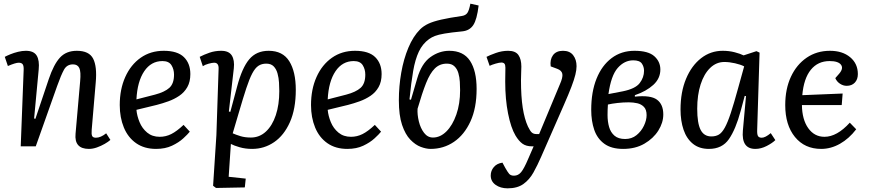

<svg xmlns="http://www.w3.org/2000/svg" viewBox="-20 -798 4741 1047"><path d="M582 -35Q571 -25 551 -13.5Q531 -2 508.5 6Q486 14 465 14Q384 14 392 -69L417 -354Q422 -407 412.5 -427Q403 -447 378 -447Q345 -447 329 -418Q313 -389 292 -330L175 0H93L109 -416Q110 -438 104 -447Q98 -456 82 -456Q65 -456 23 -438L6 -488Q17 -494 36.5 -502Q56 -510 78.5 -515.5Q101 -521 121 -521Q164 -521 180 -495Q196 -469 191 -419L166 -152L173 -150L246 -367Q273 -447 307 -484Q341 -521 399 -521Q466 -521 488 -478Q510 -435 502 -348L480 -90Q478 -66 482.5 -56.5Q487 -47 503 -47Q529 -47 559 -71Z M873 -521Q948 -521 983 -486.5Q1018 -452 1018 -394Q1018 -352 1001.5 -323Q985 -294 957.5 -275.5Q930 -257 898 -245.5Q866 -234 835 -226L724 -199Q727 -166 741 -132Q755 -98 782.5 -75Q810 -52 851 -52Q884 -52 914 -67Q944 -82 981 -117L1015 -80Q1004 -66 979.5 -43.5Q955 -21 918 -3.5Q881 14 831 14Q767 14 722.5 -17Q678 -48 655.5 -102.5Q633 -157 633 -225Q633 -311 663 -378Q693 -445 747 -483Q801 -521 873 -521ZM929 -391Q929 -420 915 -442.5Q901 -465 866 -465Q804 -465 766.5 -409.5Q729 -354 724 -256L825 -282Q878 -296 903.5 -319Q929 -342 929 -391Z M1172 -421Q1174 -456 1148 -456Q1137 -456 1117 -450.5Q1097 -445 1086 -437L1069 -488Q1092 -500 1122 -510.5Q1152 -521 1186 -521Q1228 -521 1244 -495.5Q1260 -470 1255 -425L1228 -190L1236 -188L1273 -326Q1300 -428 1339 -474.5Q1378 -521 1445 -521Q1522 -521 1557.5 -464Q1593 -407 1593 -308Q1593 -204 1561 -132Q1529 -60 1475 -23Q1421 14 1355 14Q1318 14 1287 5Q1256 -4 1239 -13L1227 166L1320 176L1315 224L1158 227L1142 215L1160 -61ZM1432 -451Q1407 -451 1389 -439Q1371 -427 1355.5 -397.5Q1340 -368 1323 -316.5Q1306 -265 1283 -186L1249 -71Q1267 -63 1291.5 -55.5Q1316 -48 1348 -48Q1395 -48 1430 -80.5Q1465 -113 1484 -170Q1503 -227 1503 -301Q1503 -322 1501.5 -347.5Q1500 -373 1493.5 -397Q1487 -421 1472.5 -436Q1458 -451 1432 -451Z M1916 -521Q1991 -521 2026 -486.5Q2061 -452 2061 -394Q2061 -352 2044.5 -323Q2028 -294 2000.5 -275.5Q1973 -257 1941 -245.5Q1909 -234 1878 -226L1767 -199Q1770 -166 1784 -132Q1798 -98 1825.5 -75Q1853 -52 1894 -52Q1927 -52 1957 -67Q1987 -82 2024 -117L2058 -80Q2047 -66 2022.5 -43.5Q1998 -21 1961 -3.5Q1924 14 1874 14Q1810 14 1765.5 -17Q1721 -48 1698.5 -102.5Q1676 -157 1676 -225Q1676 -311 1706 -378Q1736 -445 1790 -483Q1844 -521 1916 -521ZM1972 -391Q1972 -420 1958 -442.5Q1944 -465 1909 -465Q1847 -465 1809.5 -409.5Q1772 -354 1767 -256L1868 -282Q1921 -296 1946.5 -319Q1972 -342 1972 -391Z M2328 14Q2304 14 2274.5 3Q2245 -8 2217.5 -36.5Q2190 -65 2172.5 -117Q2155 -169 2155 -251Q2155 -327 2168 -401.5Q2181 -476 2207 -538Q2233 -600 2271 -638Q2289 -656 2315.5 -668.5Q2342 -681 2386 -691Q2430 -701 2499 -711Q2519 -714 2528.5 -727.5Q2538 -741 2545 -778L2590 -768Q2581 -692 2561 -661.5Q2541 -631 2501 -627Q2439 -621 2404.5 -615Q2370 -609 2352 -602Q2334 -595 2320 -585Q2284 -559 2264 -516.5Q2244 -474 2233 -410.5Q2222 -347 2213 -256L2221 -254L2255 -370Q2279 -452 2327 -486.5Q2375 -521 2430 -521Q2507 -521 2543 -466.5Q2579 -412 2579 -313Q2579 -209 2545.5 -136Q2512 -63 2455.5 -24.5Q2399 14 2328 14ZM2417 -451Q2378 -451 2351.5 -425Q2325 -399 2303.5 -345Q2282 -291 2257 -205Q2255 -173 2264 -136Q2273 -99 2292.5 -73.5Q2312 -48 2341 -48Q2381 -48 2414.5 -81.5Q2448 -115 2468.5 -173.5Q2489 -232 2489 -306Q2489 -327 2487.5 -352Q2486 -377 2479.5 -399.5Q2473 -422 2458 -436.5Q2443 -451 2417 -451Z M2931 57Q2911 103 2889 142.5Q2867 182 2834 205.5Q2801 229 2748 229Q2709 229 2682.5 210Q2656 191 2656 159Q2656 133 2673 113Q2690 93 2720 89L2735 117Q2748 140 2756.5 150Q2765 160 2783 160Q2806 160 2822 140.5Q2838 121 2860 69L2890 0H2881Q2849 0 2829 -14.5Q2809 -29 2791 -59Q2766 -101 2750.5 -179Q2735 -257 2735 -353Q2735 -370 2735.5 -391.5Q2736 -413 2736 -429Q2736 -445 2730.5 -451Q2725 -457 2714 -457Q2703 -457 2682.5 -451Q2662 -445 2650 -439L2633 -488Q2650 -497 2683.5 -509Q2717 -521 2751 -521Q2791 -521 2807 -498Q2823 -475 2823 -435Q2823 -418 2822 -400.5Q2821 -383 2821 -360Q2821 -272 2830.5 -210.5Q2840 -149 2859 -108Q2871 -83 2880.5 -75Q2890 -67 2904 -67H2920L3033 -338Q3050 -376 3046.5 -395Q3043 -414 3018 -423L2983 -436Q2978 -473 2995.5 -497Q3013 -521 3050 -521Q3087 -521 3105.5 -497Q3124 -473 3124 -437Q3124 -417 3117.5 -390.5Q3111 -364 3096 -324.5Q3081 -285 3055 -226Z M3378 14Q3314 14 3275.5 -14Q3237 -42 3220.5 -90Q3204 -138 3204 -199Q3204 -297 3233 -369Q3262 -441 3315 -481Q3368 -521 3440 -521Q3515 -521 3548 -491.5Q3581 -462 3581 -419Q3581 -370 3542.5 -335Q3504 -300 3442 -279V-271Q3528 -280 3562.5 -254.5Q3597 -229 3597 -174Q3597 -129 3570 -86Q3543 -43 3494 -14.5Q3445 14 3378 14ZM3298 -285 3376 -300Q3445 -314 3468.5 -345Q3492 -376 3492 -412Q3492 -434 3480 -451.5Q3468 -469 3433 -469Q3385 -469 3348.5 -427.5Q3312 -386 3298 -285ZM3389 -40Q3425 -40 3451 -61Q3477 -82 3491.5 -112.5Q3506 -143 3506 -170Q3506 -200 3491.5 -215Q3477 -230 3455 -235Q3433 -240 3409 -240Q3378 -240 3347.5 -236.5Q3317 -233 3295 -228Q3294 -215 3293.5 -200Q3293 -185 3293 -171Q3293 -135 3301.5 -105.5Q3310 -76 3331 -58Q3352 -40 3389 -40Z M4109 -90Q4108 -65 4113.5 -56Q4119 -47 4134 -47Q4153 -47 4183 -72L4208 -34Q4192 -18 4161 -2Q4130 14 4099 14Q4022 14 4031 -86L4048 -274L4041 -275L4019 -193Q3992 -93 3955 -39.5Q3918 14 3846 14Q3793 14 3758.5 -14Q3724 -42 3707.5 -90.5Q3691 -139 3691 -201Q3691 -296 3721 -368Q3751 -440 3803 -480.5Q3855 -521 3921 -521Q3956 -521 3986.5 -513Q4017 -505 4035 -496L4105 -519L4122 -511ZM3859 -54Q3883 -54 3900 -64Q3917 -74 3932.5 -102Q3948 -130 3965 -181.5Q3982 -233 4005 -317L4038 -436Q4019 -446 3988 -453Q3957 -460 3930 -460Q3886 -460 3852.5 -427.5Q3819 -395 3800.5 -337.5Q3782 -280 3782 -205Q3782 -126 3800.5 -90Q3819 -54 3859 -54Z M4506 -521Q4574 -521 4616 -486Q4658 -451 4658 -394Q4658 -365 4641.5 -347.5Q4625 -330 4597 -330Q4578 -330 4560.5 -341.5Q4543 -353 4535 -372L4556 -396Q4581 -425 4566 -445Q4551 -465 4504 -465Q4440 -465 4401.5 -417.5Q4363 -370 4355 -279L4575 -288L4570 -225H4353Q4354 -146 4387.5 -99Q4421 -52 4476 -52Q4544 -52 4614 -129L4649 -93Q4610 -42 4560.5 -14Q4511 14 4458 14Q4368 14 4315 -51Q4262 -116 4262 -225Q4262 -313 4293 -379.5Q4324 -446 4379 -483.5Q4434 -521 4506 -521Z"/></svg>

Font: Literata 12pt
Style: Italic
Weight: 400
Italic angle: -2°
Designer: Latin by Veronika Burian and Jose Scaglione. Greek by Irene Vlachou. Cyrillic by Vera Evstafieva
Foundry: TypeTogether
Version: Version 3.002